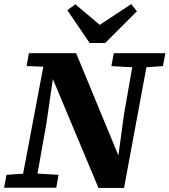

<svg xmlns="http://www.w3.org/2000/svg" viewBox="-32 -917 828 938"><path d="M-12 0 0 -63 106 -70H129L254 -63L243 0ZM68 0 190 -646H243L195 -316L139 0ZM512 -594 524 -657H776L764 -594L661 -587H638ZM587 -144 539 -103 574 -360 626 -657H696L574 1H449L219 -548L203 -553L191 -591L98 -594L109 -657H340L552 -144ZM336 -896 487 -769H415L609 -897L637 -862L482 -707H406L297 -867Z"/></svg>

Font: Source Serif 4
Style: Bold Italic
Weight: 700
Italic angle: -12°
Designer: Frank Grießhammer
Foundry: Adobe Systems Incorporated
Version: Version 4.004;hotconv 1.0.116;makeotfexe 2.5.65601